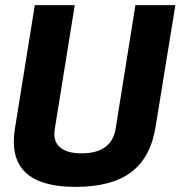

<svg xmlns="http://www.w3.org/2000/svg" viewBox="-20 -720 705 750"><path d="M275 10Q34 10 34 -166Q34 -177 35 -190Q36 -203 39 -222L116 -700H272L194 -216Q186 -170 213.5 -145.5Q241 -121 298 -121Q417 -121 432 -219L509 -700H665L588 -226Q569 -105 492.5 -47.5Q416 10 275 10Z"/></svg>

Font: Georama
Style: Bold Italic
Weight: 700
Italic angle: -9°
Designer: Jean-Baptiste Levee
Foundry: Production Type
Version: Version 1.000